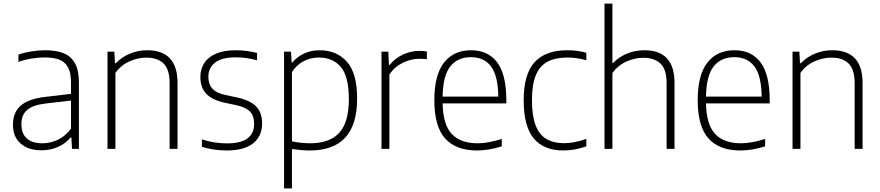

<svg xmlns="http://www.w3.org/2000/svg" viewBox="-20 -828 4894 1068"><path d="M419 -369V0H380.5L377 -63.5H373Q345 -29.5 302.5 -10.8Q260 8 211 8Q137 8 94.5 -29.5Q52 -67 52 -134.5Q52 -203.5 96.2 -241.2Q140.5 -279 235.5 -289.5L375 -306V-370Q375 -423.5 358.2 -453.8Q341.5 -484 309.8 -496.2Q278 -508.5 228 -508.5Q195 -508.5 157 -502.5Q119 -496.5 82.5 -483.5V-524Q113.5 -535.5 153.5 -542Q193.5 -548.5 230.5 -548.5Q293.5 -548.5 334.8 -531.5Q376 -514.5 397.5 -475.2Q419 -436 419 -369ZM375 -112V-268.5L236 -252.5Q164 -244.5 131.5 -216.8Q99 -189 99 -138.5Q99 -85.5 128.5 -58.2Q158 -31 216.5 -31Q261 -31 302.2 -50.8Q343.5 -70.5 375 -112Z M578 -540.5H616L619.5 -476.5H624Q658.5 -511.5 703.5 -530Q748.5 -548.5 798.5 -548.5Q967.5 -548.5 967.5 -367V0H923.5V-366Q923.5 -441.5 890 -474.5Q856.5 -507.5 794 -507.5Q748 -507.5 701 -487Q654 -466.5 622 -422.5V0H578Z M1103 -11.5V-52.5Q1142 -40.5 1175 -35.5Q1208 -30.5 1243 -30.5Q1319.5 -30.5 1356.5 -58.2Q1393.5 -86 1393.5 -139Q1393.5 -183.5 1370.8 -207.2Q1348 -231 1294.5 -243L1228 -257Q1157 -273 1125.8 -308Q1094.5 -343 1094.5 -400Q1094.5 -443.5 1116 -477Q1137.5 -510.5 1181.5 -529.5Q1225.5 -548.5 1290 -548.5Q1352.5 -548.5 1410 -533.5V-492.5Q1377 -501.5 1349.5 -505.2Q1322 -509 1290.5 -509Q1212.5 -509 1175.8 -479.5Q1139 -450 1139 -401.5Q1139 -360.5 1161 -335.5Q1183 -310.5 1234.5 -299.5L1300.5 -285.5Q1375 -268.5 1406.5 -234.2Q1438 -200 1438 -142Q1438 -70.5 1388 -30.8Q1338 9 1242 9Q1166.5 9 1103 -11.5Z M1560 -540.5H1598.5L1602.5 -480H1606Q1631.5 -511.5 1670.8 -530Q1710 -548.5 1757.5 -548.5Q1852 -548.5 1909.2 -485Q1966.5 -421.5 1966.5 -280.5Q1966.5 -133.5 1900.2 -62.2Q1834 9 1703.5 9Q1662 9 1604 1V220H1560ZM1920.5 -275.5Q1920.5 -403 1876 -455.5Q1831.5 -508 1752.5 -508Q1708.5 -508 1669.2 -487.8Q1630 -467.5 1604 -427V-42Q1624.5 -37 1652 -34Q1679.5 -31 1705 -31Q1814 -31 1867.2 -89.5Q1920.5 -148 1920.5 -275.5Z M2102 -540.5H2140L2143.5 -467H2148Q2177 -504 2221.5 -524.5Q2266 -545 2312.5 -545Q2335.5 -545 2354.5 -541.5V-498.5Q2337 -501 2311 -501Q2266 -501 2220 -478.5Q2174 -456 2146 -413.5V0H2102Z M2796.5 -253H2442Q2444.5 -134.5 2493 -82.8Q2541.5 -31 2637 -31Q2693.5 -31 2771 -55V-14Q2699 9 2633.5 9Q2516 9 2456 -57.8Q2396 -124.5 2396 -270.5Q2396 -411.5 2450 -480Q2504 -548.5 2600 -548.5Q2695 -548.5 2745.8 -480.8Q2796.5 -413 2796.5 -270ZM2442 -290.5H2752Q2750 -407.5 2711.2 -458.8Q2672.5 -510 2599.5 -510Q2525.5 -510 2484.8 -458.5Q2444 -407 2442 -290.5Z M2893 -270Q2893 -416 2953.8 -482.2Q3014.5 -548.5 3135.5 -548.5Q3193 -548.5 3241.5 -534.5V-493Q3188 -508 3138 -508Q3069.5 -508 3026 -485Q2982.5 -462 2960.8 -410.2Q2939 -358.5 2939 -272Q2939 -184.5 2959.2 -131.5Q2979.5 -78.5 3019 -55Q3058.5 -31.5 3118.5 -31.5Q3173 -31.5 3241.5 -55.5V-14Q3177.5 9 3113.5 9Q3005 9 2949 -58Q2893 -125 2893 -270Z M3342.5 -808H3386.5V-477.5H3390Q3424.5 -512.5 3469.2 -530.5Q3514 -548.5 3564.5 -548.5Q3732 -548.5 3732 -367.5V0H3688V-367Q3688 -442 3654.2 -474.2Q3620.5 -506.5 3558.5 -506.5Q3511 -506.5 3464.5 -485.8Q3418 -465 3386.5 -422V0H3342.5Z M4261.5 -253H3907Q3909.5 -134.5 3958 -82.8Q4006.5 -31 4102 -31Q4158.5 -31 4236 -55V-14Q4164 9 4098.5 9Q3981 9 3921 -57.8Q3861 -124.5 3861 -270.5Q3861 -411.5 3915 -480Q3969 -548.5 4065 -548.5Q4160 -548.5 4210.8 -480.8Q4261.5 -413 4261.5 -270ZM3907 -290.5H4217Q4215 -407.5 4176.2 -458.8Q4137.5 -510 4064.5 -510Q3990.5 -510 3949.8 -458.5Q3909 -407 3907 -290.5Z M4388.5 -540.5H4426.5L4430 -476.5H4434.5Q4469 -511.5 4514 -530Q4559 -548.5 4609 -548.5Q4778 -548.5 4778 -367V0H4734V-366Q4734 -441.5 4700.5 -474.5Q4667 -507.5 4604.5 -507.5Q4558.5 -507.5 4511.5 -487Q4464.5 -466.5 4432.5 -422.5V0H4388.5Z"/></svg>

Font: Encode Sans ExtraLight
Style: Regular
Weight: 275
Designer: Multiple Designers
Foundry: Impallari Type
Version: Version 2.000